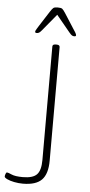

<svg xmlns="http://www.w3.org/2000/svg" viewBox="-118 -753 469 1000"><g transform="rotate(5 117.0 -253.0)"><path d="M41 212Q18 212 -4.5 207.5Q-27 203 -41.5 196Q-56 189 -56 183Q-56 177 -53 169Q-50 161 -46 161Q-40 161 -21 169.5Q-2 178 38 178Q90 178 111 156.5Q132 135 132 80V-513Q132 -525 148 -525H154Q170 -525 170 -513V80Q170 150 139.5 181Q109 212 41 212ZM45 -576Q36 -576 36 -582Q36 -587 42.5 -597Q49 -607 53 -614L103 -692Q114 -709 120 -713.5Q126 -718 143 -718Q160 -718 166 -713.5Q172 -709 183 -692L233 -614Q238 -607 244 -597Q250 -587 250 -582Q250 -576 241 -576Q234 -576 228.5 -579.5Q223 -583 214 -594L143 -680L72 -594Q63 -583 57.5 -579.5Q52 -576 45 -576Z"/></g></svg>

Font: Asap Expanded Thin
Style: Regular
Weight: 100
Width: 7
Designer: Pablo Cosgaya
Foundry: Omnibus-Type
Version: Version 3.001; ttfautohint (v1.8.4.7-5d5b)